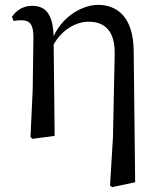

<svg xmlns="http://www.w3.org/2000/svg" viewBox="-20 -557 650 787"><path d="M431 204 440 210 534 190 528 -347C527 -492 456 -537 382 -537C324 -537 241 -497 200 -409C196 -506 163 -533 111 -533C72 -533 45 -512 29 -488L36 -471C47 -473 57 -474 67 -474C103 -474 117 -457 117 -403L114 -189L105 5L113 12L204 0L200 -375C236 -438 294 -468 343 -468C408 -468 453 -432 450 -331L443 6Z"/></svg>

Font: Noto Serif KR Medium
Style: Regular
Weight: 500
Designer: Ryoko NISHIZUKA 西塚涼子 (kana & ideographs); Frank Grießhammer (Latin, Greek & Cyrillic); Wenlong ZHANG 张文龙 (bopomofo); San
Foundry: Adobe
Version: Version 2.001;hotconv 1.1.0;makeotfexe 2.6.0